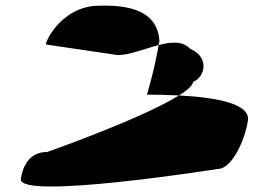

<svg xmlns="http://www.w3.org/2000/svg" viewBox="-20 -712 911 690"><path d="M55 -69C43 9 764 -105 764 -105C812 -105 860 -206 871 -279C880 -339 759 -362 623 -369C489 -285 150 -166 150 -166C113 -166 67 -148 55 -69ZM146 -552 403 -514C445 -514 500 -537 550 -550L553 -564C549 -616 527 -702 321 -691C192 -680 138 -552 146 -552ZM508 -372C537 -372 577 -371 623 -369C654 -388 672 -404 674 -418C714 -432 737 -505 663 -537C637 -565 595 -562 550 -550C535 -459 508 -372 508 -372Z"/></svg>

Font: Ampere
Style: SuExtIta
Weight: 400
Version: Version 1